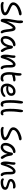

<svg xmlns="http://www.w3.org/2000/svg" viewBox="2875 -3675 813 6603"><g transform="rotate(90 3281.5 -373.5)"><path d="M180 9Q112 9 78.5 -11Q45 -31 45 -61Q45 -76 52.5 -84Q60 -92 77 -92Q89 -92 97.5 -90Q106 -88 115.5 -85.5Q125 -83 138 -81Q151 -79 171 -79Q231 -79 278 -85Q325 -91 358.5 -103Q392 -115 413 -131Q408 -159 380.5 -180Q353 -201 312.5 -218Q272 -235 228.5 -253.5Q185 -272 147 -294.5Q109 -317 85 -348.5Q61 -380 61 -423Q61 -474 89.5 -518.5Q118 -563 164 -598Q210 -633 263.5 -658Q317 -683 367.5 -696.5Q418 -710 455 -710Q474 -710 485.5 -704Q497 -698 502.5 -688Q508 -678 508 -665Q508 -648 497.5 -637Q487 -626 461 -621Q363 -602 293.5 -571Q224 -540 188 -502Q152 -464 152 -425Q152 -398 177.5 -378Q203 -358 243.5 -340Q284 -322 329 -303Q374 -284 414.5 -260.5Q455 -237 480.5 -207Q506 -177 506 -135Q506 -99 480 -72Q454 -45 408.5 -27Q363 -9 304.5 0Q246 9 180 9Z M684 9Q667 9 653.5 -3Q640 -15 632 -40Q624 -65 624 -103Q624 -208 636 -291Q648 -374 662.5 -442.5Q677 -511 683 -568Q686 -598 685.5 -624Q685 -650 684.5 -673.5Q684 -697 686 -717Q688 -734 697 -747Q706 -760 726 -760Q748 -760 760 -743Q772 -726 776.5 -688.5Q781 -651 774 -587Q767 -524 752.5 -451Q738 -378 726.5 -296.5Q715 -215 717 -128L695 -145Q745 -277 787.5 -355Q830 -433 870 -467.5Q910 -502 950 -502Q994 -502 1017 -474Q1040 -446 1052 -393.5Q1064 -341 1070 -268Q1077 -204 1083.5 -165.5Q1090 -127 1098 -104.5Q1106 -82 1115 -65Q1120 -57 1123 -48Q1126 -39 1126 -29Q1126 -12 1114.5 -1Q1103 10 1085 10Q1060 10 1040 -18.5Q1020 -47 1007 -94.5Q994 -142 989 -197Q984 -260 978 -300Q972 -340 964.5 -365.5Q957 -391 945 -410Q924 -408 888.5 -362Q853 -316 812.5 -232Q772 -148 735 -31Q727 -7 714.5 1Q702 9 684 9Z M1367 10Q1322 10 1288.5 -11Q1255 -32 1237 -70Q1219 -108 1219 -159Q1219 -207 1234 -256Q1249 -305 1276 -349Q1303 -393 1340.5 -427Q1378 -461 1423 -480.5Q1468 -500 1519 -500Q1542 -500 1557 -488Q1572 -476 1572 -452Q1572 -440 1564.5 -431.5Q1557 -423 1542 -421Q1472 -412 1419.5 -372Q1367 -332 1338 -275Q1309 -218 1309 -156Q1309 -127 1314 -103.5Q1319 -80 1336 -43L1284 -112Q1307 -89 1322.5 -82Q1338 -75 1365 -75Q1429 -75 1479.5 -151Q1530 -227 1553 -372Q1557 -391 1567 -401.5Q1577 -412 1594 -412Q1618 -412 1635 -393.5Q1652 -375 1656 -345Q1665 -287 1675.5 -241.5Q1686 -196 1706 -155.5Q1726 -115 1760 -70Q1769 -60 1770 -47Q1771 -34 1766.5 -21.5Q1762 -9 1752.5 -1Q1743 7 1730 7Q1716 7 1707 1Q1698 -5 1690 -14Q1671 -41 1654 -67.5Q1637 -94 1623 -128.5Q1609 -163 1599 -210.5Q1589 -258 1585 -323L1618 -324Q1600 -201 1560 -127.5Q1520 -54 1469 -22Q1418 10 1367 10Z M2317 9Q2287 9 2264 -18.5Q2241 -46 2228.5 -108.5Q2216 -171 2216 -272Q2216 -320 2214 -349Q2212 -378 2207.5 -395Q2203 -412 2195 -422Q2187 -432 2175 -443Q2195 -444 2209.5 -438.5Q2224 -433 2231 -418.5Q2238 -404 2239 -380Q2225 -401 2215.5 -408Q2206 -415 2192 -415Q2172 -415 2146 -389.5Q2120 -364 2092 -318Q2064 -272 2038 -208.5Q2012 -145 1992 -69Q1982 -25 1969 -8Q1956 9 1934 9Q1897 9 1878 -36Q1859 -81 1859 -151Q1859 -202 1863.5 -240Q1868 -278 1873.5 -311Q1879 -344 1883.5 -379Q1888 -414 1888 -459Q1888 -478 1897 -488.5Q1906 -499 1924 -499Q1947 -499 1959.5 -482.5Q1972 -466 1972 -428Q1972 -395 1966.5 -364Q1961 -333 1955 -297Q1949 -261 1945 -213.5Q1941 -166 1944 -102L1926 -107Q1960 -236 2004.5 -324Q2049 -412 2098.5 -457Q2148 -502 2196 -502Q2249 -502 2275.5 -460Q2302 -418 2302 -348Q2302 -270 2303 -214Q2304 -158 2313 -122Q2322 -86 2344 -67Q2354 -59 2358 -49.5Q2362 -40 2362 -27Q2362 -14 2351.5 -2.5Q2341 9 2317 9Z M2670 13Q2593 13 2547 -24Q2501 -61 2480.5 -128Q2460 -195 2460 -284Q2460 -338 2465.5 -381Q2471 -424 2478 -463Q2485 -502 2489 -541Q2494 -588 2495.5 -617.5Q2497 -647 2499 -672Q2501 -686 2509 -697Q2517 -708 2536 -708Q2568 -708 2578 -670.5Q2588 -633 2580 -557Q2575 -517 2569.5 -486Q2564 -455 2559.5 -425.5Q2555 -396 2551.5 -363.5Q2548 -331 2548 -288Q2548 -208 2562 -161Q2576 -114 2604 -94Q2632 -74 2673 -74Q2698 -74 2711 -79Q2724 -84 2733 -88.5Q2742 -93 2755 -93Q2769 -93 2777 -84Q2785 -75 2785 -60Q2785 -32 2756 -9.5Q2727 13 2670 13ZM2549 -375Q2523 -363 2508.5 -373Q2494 -383 2494 -402Q2494 -423 2504.5 -439Q2515 -455 2556 -470Q2580 -479 2608.5 -486Q2637 -493 2666 -497Q2695 -501 2721 -501Q2741 -501 2753.5 -495.5Q2766 -490 2773 -480Q2780 -470 2780 -455Q2780 -438 2770 -430Q2760 -422 2740 -420Q2698 -417 2665.5 -411Q2633 -405 2605.5 -396Q2578 -387 2549 -375Z M3070 10Q2994 10 2946.5 -18.5Q2899 -47 2876.5 -96.5Q2854 -146 2854 -210Q2854 -261 2872.5 -312.5Q2891 -364 2926 -406.5Q2961 -449 3010 -475Q3059 -501 3120 -501Q3190 -501 3233 -463Q3276 -425 3276 -349Q3276 -295 3243.5 -257.5Q3211 -220 3155 -200Q3099 -180 3029 -180Q2969 -180 2945 -196.5Q2921 -213 2921 -233Q2921 -245 2927 -250.5Q2933 -256 2947 -256Q2958 -256 2974.5 -252.5Q2991 -249 3022 -249Q3072 -249 3109.5 -261.5Q3147 -274 3169 -297Q3191 -320 3191 -350Q3191 -384 3174 -401Q3157 -418 3118 -418Q3067 -418 3027 -387Q2987 -356 2964 -306Q2941 -256 2941 -198Q2941 -162 2953 -133.5Q2965 -105 2992 -87.5Q3019 -70 3065 -70Q3119 -70 3155.5 -83Q3192 -96 3216 -112.5Q3240 -129 3256.5 -141.5Q3273 -154 3287 -154Q3301 -154 3306 -146Q3311 -138 3311 -120Q3311 -100 3291.5 -77.5Q3272 -55 3238 -35Q3204 -15 3161 -2.5Q3118 10 3070 10Z M3566 11Q3543 11 3521.5 4.5Q3500 -2 3482.5 -21Q3465 -40 3452 -76Q3439 -112 3431.5 -171Q3424 -230 3424 -317Q3424 -401 3427.5 -465.5Q3431 -530 3437.5 -584.5Q3444 -639 3453 -692Q3460 -730 3470 -745Q3480 -760 3497 -760Q3517 -760 3529 -743Q3541 -726 3541 -686Q3541 -658 3537 -625Q3533 -592 3527.5 -548Q3522 -504 3518 -443.5Q3514 -383 3514 -297Q3514 -232 3518.5 -188.5Q3523 -145 3530.5 -120Q3538 -95 3549 -84.5Q3560 -74 3571 -74Q3585 -74 3593 -77Q3601 -80 3606.5 -82.5Q3612 -85 3619 -85Q3637 -85 3643 -75Q3649 -65 3649 -51Q3649 -33 3637 -18.5Q3625 -4 3606 3.5Q3587 11 3566 11Z M3864 11Q3841 11 3819.5 4.5Q3798 -2 3780.5 -21Q3763 -40 3750 -76Q3737 -112 3729.5 -171Q3722 -230 3722 -317Q3722 -401 3725.5 -465.5Q3729 -530 3735.5 -584.5Q3742 -639 3751 -692Q3758 -730 3768 -745Q3778 -760 3795 -760Q3815 -760 3827 -743Q3839 -726 3839 -686Q3839 -658 3835 -625Q3831 -592 3825.5 -548Q3820 -504 3816 -443.5Q3812 -383 3812 -297Q3812 -232 3816.5 -188.5Q3821 -145 3828.5 -120Q3836 -95 3847 -84.5Q3858 -74 3869 -74Q3883 -74 3891 -77Q3899 -80 3904.5 -82.5Q3910 -85 3917 -85Q3935 -85 3941 -75Q3947 -65 3947 -51Q3947 -33 3935 -18.5Q3923 -4 3904 3.5Q3885 11 3864 11Z M4477 9Q4409 9 4375.5 -11Q4342 -31 4342 -61Q4342 -76 4349.5 -84Q4357 -92 4374 -92Q4386 -92 4394.5 -90Q4403 -88 4412.5 -85.5Q4422 -83 4435 -81Q4448 -79 4468 -79Q4528 -79 4575 -85Q4622 -91 4655.5 -103Q4689 -115 4710 -131Q4705 -159 4677.5 -180Q4650 -201 4609.5 -218Q4569 -235 4525.5 -253.5Q4482 -272 4444 -294.5Q4406 -317 4382 -348.5Q4358 -380 4358 -423Q4358 -474 4386.5 -518.5Q4415 -563 4461 -598Q4507 -633 4560.5 -658Q4614 -683 4664.5 -696.5Q4715 -710 4752 -710Q4771 -710 4782.5 -704Q4794 -698 4799.5 -688Q4805 -678 4805 -665Q4805 -648 4794.5 -637Q4784 -626 4758 -621Q4660 -602 4590.5 -571Q4521 -540 4485 -502Q4449 -464 4449 -425Q4449 -398 4474.5 -378Q4500 -358 4540.5 -340Q4581 -322 4626 -303Q4671 -284 4711.5 -260.5Q4752 -237 4777.5 -207Q4803 -177 4803 -135Q4803 -99 4777 -72Q4751 -45 4705.5 -27Q4660 -9 4601.5 0Q4543 9 4477 9Z M5042 10Q4997 10 4963.5 -11Q4930 -32 4912 -70Q4894 -108 4894 -159Q4894 -207 4909 -256Q4924 -305 4951 -349Q4978 -393 5015.5 -427Q5053 -461 5098 -480.5Q5143 -500 5194 -500Q5217 -500 5232 -488Q5247 -476 5247 -452Q5247 -440 5239.5 -431.5Q5232 -423 5217 -421Q5147 -412 5094.5 -372Q5042 -332 5013 -275Q4984 -218 4984 -156Q4984 -127 4989 -103.5Q4994 -80 5011 -43L4959 -112Q4982 -89 4997.5 -82Q5013 -75 5040 -75Q5104 -75 5154.5 -151Q5205 -227 5228 -372Q5232 -391 5242 -401.5Q5252 -412 5269 -412Q5293 -412 5310 -393.5Q5327 -375 5331 -345Q5340 -287 5350.5 -241.5Q5361 -196 5381 -155.5Q5401 -115 5435 -70Q5444 -60 5445 -47Q5446 -34 5441.5 -21.5Q5437 -9 5427.5 -1Q5418 7 5405 7Q5391 7 5382 1Q5373 -5 5365 -14Q5346 -41 5329 -67.5Q5312 -94 5298 -128.5Q5284 -163 5274 -210.5Q5264 -258 5260 -323L5293 -324Q5279 -232 5253 -167.5Q5227 -103 5192 -64.5Q5157 -26 5118.5 -8Q5080 10 5042 10Z M5992 9Q5962 9 5939 -18.5Q5916 -46 5903.5 -108.5Q5891 -171 5891 -272Q5891 -320 5889 -349Q5887 -378 5882.5 -395Q5878 -412 5870 -422Q5862 -432 5850 -443Q5870 -444 5884.5 -438.5Q5899 -433 5906 -418.5Q5913 -404 5914 -380Q5900 -401 5890.5 -408Q5881 -415 5867 -415Q5847 -415 5821 -389.5Q5795 -364 5767 -318Q5739 -272 5713 -208.5Q5687 -145 5667 -69Q5657 -25 5644 -8Q5631 9 5609 9Q5572 9 5553 -36Q5534 -81 5534 -151Q5534 -202 5538.5 -240Q5543 -278 5548.5 -311Q5554 -344 5558.5 -379Q5563 -414 5563 -459Q5563 -478 5572 -488.5Q5581 -499 5599 -499Q5622 -499 5634.5 -482.5Q5647 -466 5647 -428Q5647 -395 5641.5 -364Q5636 -333 5630 -297Q5624 -261 5620 -213.5Q5616 -166 5619 -102L5601 -107Q5635 -236 5679.5 -324Q5724 -412 5773.5 -457Q5823 -502 5871 -502Q5924 -502 5950.5 -460Q5977 -418 5977 -348Q5977 -270 5978 -214Q5979 -158 5988 -122Q5997 -86 6019 -67Q6029 -59 6033 -49.5Q6037 -40 6037 -27Q6037 -14 6026.5 -2.5Q6016 9 5992 9Z M6247 10Q6203 10 6173 -1Q6143 -12 6128.5 -29Q6114 -46 6114 -64Q6114 -79 6123 -89Q6132 -99 6149 -99Q6159 -99 6165.5 -95Q6172 -91 6180.5 -86Q6189 -81 6204 -77.5Q6219 -74 6245 -74Q6309 -74 6357.5 -89.5Q6406 -105 6424 -143Q6417 -165 6393.5 -178Q6370 -191 6337 -200.5Q6304 -210 6268.5 -220.5Q6233 -231 6203 -245Q6173 -259 6153.5 -283Q6134 -307 6134 -344Q6134 -379 6156 -408.5Q6178 -438 6214.5 -459.5Q6251 -481 6295 -492Q6339 -503 6384 -503Q6411 -503 6429 -494Q6447 -485 6456.5 -472.5Q6466 -460 6466 -447Q6466 -432 6457.5 -423Q6449 -414 6432 -414Q6426 -414 6420 -415Q6414 -416 6405.5 -416.5Q6397 -417 6385 -417Q6325 -417 6280.5 -398.5Q6236 -380 6214 -343Q6219 -323 6242.5 -310Q6266 -297 6299.5 -288Q6333 -279 6369 -268.5Q6405 -258 6436.5 -243.5Q6468 -229 6488 -205Q6508 -181 6508 -144Q6508 -91 6471.5 -56.5Q6435 -22 6376 -6Q6317 10 6247 10Z"/></g></svg>

Font: Shantell Sans
Style: Regular
Weight: 400
Designer: Stephen Nixon, Anya Danilova, Shantell Martin
Foundry: Arrow Type
Version: Version 1.008;[ac192a2d6]